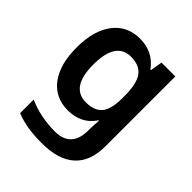

<svg xmlns="http://www.w3.org/2000/svg" viewBox="-217 -687 1061 1061"><g transform="rotate(45 313.5 -156.5)"><path d="M262 -553Q365 -553 423 -472H427L439 -543H547V4Q547 120 481.5 180Q416 240 285 240Q227 240 178 232.5Q129 225 84 207V101Q178 143 292 143Q354 143 386 109Q418 75 418 10V-4Q418 -19 419.5 -39Q421 -59 422 -71H418Q390 -29 350 -9.5Q310 10 259 10Q160 10 104 -64Q48 -138 48 -270Q48 -403 105 -478Q162 -553 262 -553ZM297 -447Q180 -447 180 -269Q180 -92 299 -92Q364 -92 394.5 -128Q425 -164 425 -251V-270Q425 -365 394.5 -406Q364 -447 297 -447Z"/></g></svg>

Font: Noto Sans Lisu SemiBold
Style: Regular
Weight: 600
Designer: Monotype Design Team. David Williams.
Foundry: Monotype Imaging Inc.
Version: Version 2.102; ttfautohint (v1.8.4.7-5d5b)